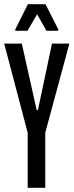

<svg xmlns="http://www.w3.org/2000/svg" viewBox="-23 -896 351 916"><path d="M109 0V-263L-3 -688H81L152 -371H158L225 -688H308L193 -263V0ZM50 -749V-756L110 -876H194L255 -756V-749H199L154 -828L108 -749Z"/></svg>

Font: Saira UltraCondensed SemiBold
Style: Regular
Weight: 600
Width: 1
Designer: Hector Gatti with collaboration of the Omnibus-Type team
Foundry: Omnibus-Type
Version: Version 1.101